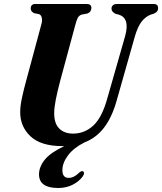

<svg xmlns="http://www.w3.org/2000/svg" viewBox="-20 -720 810 960"><path d="M515.5 -224.5 605.5 -539Q618.5 -586 609.8 -612.5Q601 -639 573.5 -647L557.5 -651Q537 -661.5 537.5 -677.5Q537.5 -686.5 544.2 -693.2Q551 -700 564 -700H749Q770.5 -700 770.5 -679.5Q770.5 -668.5 764.8 -662.2Q759 -656 747.5 -651L734 -647Q707.5 -637 687.8 -611.5Q668 -586 653.5 -535L564 -219.5Q540 -133 500 -81.5Q460 -30 402.5 -8Q348.5 19 320.2 56.8Q292 94.5 292 130Q291.5 169.5 323.5 169.5Q337 169.5 350.5 162.5Q364 155.5 375 144Q386.5 133.5 394.5 136Q399 138 400 144.5Q401 151 394 161.5Q377.5 185.5 345 202.8Q312.5 220 271 220Q175 220 175 151.5Q175.5 113 204.5 77.8Q233.5 42.5 301.5 10.5Q297 10.5 292 10.5Q183.5 10.5 131.8 -39Q80 -88.5 81 -161.5Q81 -190.5 90.5 -234Q100 -277.5 110 -313L187.5 -601Q192 -618.5 188.8 -631.8Q185.5 -645 176 -649L149 -654.5Q140.5 -660.5 137 -665.2Q133.5 -670 133.5 -679Q133.5 -687.5 139.2 -693.8Q145 -700 155 -700H414Q437 -700 437 -680Q436.5 -672 432.5 -664.5Q428.5 -657 417.5 -652.5L388 -647Q375.5 -642.5 369.2 -631.5Q363 -620.5 357 -597L280.5 -314Q251.5 -205 251 -157Q250 -104 275.5 -78Q301 -52 345.5 -52Q402 -52 445.5 -91.2Q489 -130.5 515.5 -224.5Z"/></svg>

Font: Fraunces 144pt Soft
Style: Bold Italic
Weight: 700
Italic angle: -16°
Version: Version 1.000;[b76b70a41]